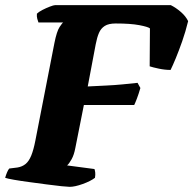

<svg xmlns="http://www.w3.org/2000/svg" viewBox="-31 -724 749 744"><path d="M239 0Q232 0 207 -2.5Q182 -5 149 -9.5Q116 -14 82 -18.5Q48 -23 22.5 -27.5Q-3 -32 -11 -35Q-8 -46 -3.5 -56.5Q1 -67 5 -71L37 -75Q55 -78 68 -88.5Q81 -99 90 -121Q99 -143 106 -179L180 -558Q189 -603 200 -619.5Q211 -636 214 -637H118Q116 -642 113.5 -651Q111 -660 112 -671Q119 -678 133.5 -685.5Q148 -693 162.5 -698.5Q177 -704 182 -704H631Q651 -694 670 -677.5Q689 -661 698 -642Q688 -601 675 -564Q662 -527 650 -498Q638 -469 630 -453Q608 -453 584.5 -458Q561 -463 549 -467L550 -614Q543 -620 509 -626.5Q475 -633 417 -633Q390 -633 375 -623.5Q360 -614 352.5 -596.5Q345 -579 340 -553L309 -389Q347 -391 380 -392.5Q413 -394 443.5 -397Q474 -400 502 -403L513 -383Q506 -359 499.5 -342Q493 -325 489 -317H294L261 -151Q256 -124 246.5 -107Q237 -90 229 -83L335 -69Q337 -64 338 -55.5Q339 -47 337 -35Q320 -22 289.5 -11Q259 0 239 0Z"/></svg>

Font: Texturina Medium 12pt Black
Style: Italic
Weight: 900
Italic angle: -11°
Version: Version 1.002